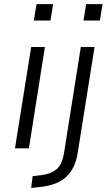

<svg xmlns="http://www.w3.org/2000/svg" viewBox="-20 -723 520 936"><path d="M145 -623 158 -703H239L226 -623ZM53 0 132 -494H199L121 0ZM387 -623 400 -703H480L467 -623ZM132 193 139 136 186 130Q227 125 254.5 103Q282 81 292 24L374 -494H441L359 21Q353 60 339 89Q325 118 303.5 138.5Q282 159 251.5 171Q221 183 181 188Z"/></svg>

Font: Nunito Sans 7pt SemiCondensed Light
Style: Italic
Weight: 300
Width: 4
Italic angle: -9°
Designer: Vernon Adams
Foundry: Vernon Adams
Version: Version 3.101;gftools[0.9.27]